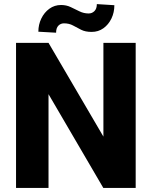

<svg xmlns="http://www.w3.org/2000/svg" viewBox="-20 -921 744 941"><path d="M645 -710.9V0H486.3L217.8 -459.5V0H58.6V-710.9H217.8L486.8 -251.5V-710.9ZM454.6 -900.9 540.5 -895.5Q540.5 -859.9 526.1 -830.1Q511.7 -800.3 486.8 -782.5Q461.9 -764.6 429.2 -764.6Q398.4 -764.6 377.7 -775.1Q356.9 -785.6 337.9 -796.1Q318.8 -806.6 293.5 -806.6Q277.3 -806.6 266.1 -795.2Q254.9 -783.7 254.9 -760.7L168 -765.6Q168 -800.3 182.4 -830.1Q196.8 -859.9 221.9 -878.2Q247.1 -896.5 279.3 -896.5Q305.2 -896.5 326.7 -886.2Q348.1 -876 369.4 -865.5Q390.6 -855 414.6 -855Q431.2 -855 442.9 -866.7Q454.6 -878.4 454.6 -900.9Z"/></svg>

Font: Vazirmatn FD ExtraBold
Style: Regular
Weight: 800
Designer: Saber Rastikerdar
Foundry: Saber Rastikerdar
Version: Version 33.003